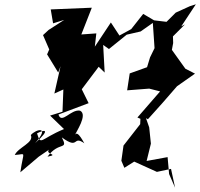

<svg xmlns="http://www.w3.org/2000/svg" viewBox="-20 -795 935 897"><path d="M280 -702 207 -655 181 -631 210 -564 200 -541 252 -456 263 -486 234 -358 276 -377 272 -273 214 -255 279 -192C166 -145 172 -112 153 -172C181 -187 225 -199 144 -126C218 -210 146 -191 124 -164C140 -128 65 -107 49 -71C105 -74 90 -95 75 10L161 -63L230 -110C159 -73 270 -76 202 -63C255 -137 301 -90 269 -153C352 -92 317 -166 375 -125C376 -118 342 -194 330 -163C334 -178 392 -259 354 -278C311 -286 268 -213 253 -260L394 -313L362 -378L441 -483L469 -456L462 -585L489 -566L572 -633L637 -648L694 -688L702 -570L681 -527L667 -481L586 -452L574 -373L677 -381L728 -368L622 -246L636 -240L635 -215L557 -115L547 -44L561 -11L607 -40L713 8L779 -6L798 82L770 18L763 -61L665 -43L685 -124L677 -200L662 -243L671 -238C717 -288 762 -340 807 -392L891 -451L846 -474L783 -562L789 -594L788 -625L844 -681L827 -672L895 -775L867 -766L801 -736L758 -693L700 -700L649 -730L593 -659L538 -629L498 -690L423 -577L430 -639L360 -634L409 -759L217 -751L228 -686Z"/></svg>

Font: Hussar Lance
Style: ExBdObl
Weight: 700
Foundry: Cannot Into Space Fonts, PlusOne Fonts
Version: Version 2.270